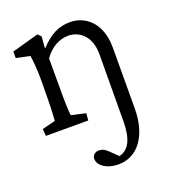

<svg xmlns="http://www.w3.org/2000/svg" viewBox="-140 -620 901 996"><g transform="rotate(-20 310.0 -122.0)"><path d="M522 23 523 -313C523 -451 440 -512 359 -512C297 -512 248 -488 194 -430L191 -431L196 -492L179 -510L31 -469V-433L107 -417C111 -391 117 -328 116 -276L115 -184C114 -103 111 -74 110 -57L37 -39L40 0H274L277 -39L198 -57C195 -75 193 -118 193 -194V-372C230 -425 279 -449 326 -449C378 -449 446 -412 446 -304L444 64C444 164 417 216 363 229L323 190C305 173 293 165 271 165C251 165 235 178 235 198C235 237 283 268 344 268C453 268 522 171 522 23Z"/></g></svg>

Font: TPK Tissa Web Quiz
Style: Regular
Weight: 400
Designer: Jacques Le Bailly, Suppakit Chalermlarp | Katatrad Co.,Ltd.
Foundry: Jacques Le Bailly, Cadson Demak Co.,Ltd.
Version: Version 5.000;Glyphs 3.1.2 (3151)